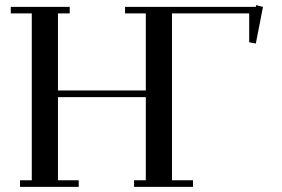

<svg xmlns="http://www.w3.org/2000/svg" viewBox="-20 -729 1102 749"><path d="M22 -676.8V-702.1H252V-676.8H206.1V-376H548.8V-676.8H467.8V-702.1H978L979 -709L1005.9 -702.1L978 -559.1L952.1 -564V-676.8H650.9V-25.9H732.9V0H502.9V-25.9H548.8V-350.1H206.1V-25.9H287.1V0H58.1V-25.9H104V-676.8Z"/></svg>

Font: Dehuti Alt
Style: Bold
Weight: 700
Version: Version 1.2